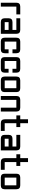

<svg xmlns="http://www.w3.org/2000/svg" viewBox="2030 -2754 724 4825"><g transform="rotate(90 2392.5 -342.0)"><path d="M146.5 -488.3H341.8V-390.6H146.5V0H48.8V-390.6Q48.8 -488.3 146.5 -488.3Z M830.1 0H537.1Q439.5 0 439.5 -97.7V-195.3Q439.5 -293 537.1 -293H732.4V-390.6H439.5V-488.3H732.4Q830.1 -488.3 830.1 -390.6ZM537.1 -97.7H732.4V-195.3H537.1Z M1220.7 0H1025.4Q927.7 0 927.7 -97.7V-390.6Q927.7 -488.3 1025.4 -488.3H1220.7Q1318.4 -488.3 1318.4 -390.6V-293H1220.7V-390.6H1025.4V-97.7H1220.7V-195.3H1318.4V-97.7Q1318.4 0 1220.7 0Z M1709 0H1513.7Q1416 0 1416 -97.7V-390.6Q1416 -488.3 1513.7 -488.3H1709Q1806.6 -488.3 1806.6 -390.6V-293H1709V-390.6H1513.7V-97.7H1709V-195.3H1806.6V-97.7Q1806.6 0 1709 0Z M2197.3 0H2002Q1904.3 0 1904.3 -97.7V-390.6Q1904.3 -488.3 2002 -488.3H2197.3Q2294.9 -488.3 2294.9 -390.6V-97.7Q2294.9 0 2197.3 0ZM2197.3 -97.7V-390.6H2002V-97.7Z M2685.5 -390.6H2490.2V0H2392.6V-390.6Q2392.6 -488.3 2490.2 -488.3H2685.5Q2783.2 -488.3 2783.2 -390.6V0H2685.5Z M3076.2 0Q2978.5 0 2978.5 -97.7V-390.6H2880.9V-488.3H2978.5V-683.6H3076.2V-488.3H3173.8V-390.6H3076.2V-97.7H3271.5V0Z M3759.8 0H3466.8Q3369.1 0 3369.1 -97.7V-195.3Q3369.1 -293 3466.8 -293H3662.1V-390.6H3369.1V-488.3H3662.1Q3759.8 -488.3 3759.8 -390.6ZM3466.8 -97.7H3662.1V-195.3H3466.8Z M4052.7 0Q3955.1 0 3955.1 -97.7V-390.6H3857.4V-488.3H3955.1V-683.6H4052.7V-488.3H4150.4V-390.6H4052.7V-97.7H4248V0Z M4638.7 0H4443.4Q4345.7 0 4345.7 -97.7V-390.6Q4345.7 -488.3 4443.4 -488.3H4638.7Q4736.3 -488.3 4736.3 -390.6V-97.7Q4736.3 0 4638.7 0ZM4638.7 -97.7V-390.6H4443.4V-97.7Z"/></g></svg>

Font: BabelStone Runic Beowulf
Style: Regular
Weight: 400
Designer: Andrew West
Foundry: BabelStone
Version: Version 7.004;November 9, 2023